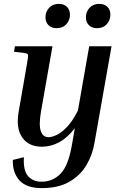

<svg xmlns="http://www.w3.org/2000/svg" viewBox="-20 -745 635 988"><path d="M466 -9Q456 52 424.5 105Q393 158 336.5 190.5Q280 223 195 223Q116 223 80 183Q44 143 46 78L103 64Q99 133 124.5 161.5Q150 190 193 190Q252 190 292 148.5Q332 107 350 1L365 -85Q327 -36 284.5 -13Q242 10 196 10Q128 10 94.5 -37.5Q61 -85 76 -170L120 -423Q126 -457 124 -463.5Q122 -470 106 -472L52 -479L57 -507H250L191 -171Q179 -102 190 -70.5Q201 -39 229 -39Q247 -39 271.5 -50.5Q296 -62 324.5 -91.5Q353 -121 381 -176L439 -507H554ZM271 -600Q245 -600 229.5 -615.5Q214 -631 214 -656Q214 -684 232.5 -704.5Q251 -725 283 -725Q309 -725 324.5 -710Q340 -695 340 -669Q340 -641 321.5 -620.5Q303 -600 271 -600ZM479 -600Q453 -600 437.5 -615.5Q422 -631 422 -656Q422 -684 440.5 -704.5Q459 -725 491 -725Q517 -725 532.5 -710Q548 -695 548 -669Q548 -641 529.5 -620.5Q511 -600 479 -600Z"/></svg>

Font: Inria Serif
Style: Bold Italic
Weight: 700
Italic angle: -10°
Designer: Black Foundry Team
Foundry: Black Foundry
Version: Version 1.000; ttfautohint (v1.8.3)